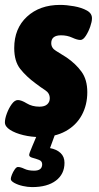

<svg xmlns="http://www.w3.org/2000/svg" viewBox="-29 -551 402 783"><path d="M135 8Q99 8 66 0Q33 -8 12 -21.5Q-9 -35 -9 -52Q-9 -67 -1 -88.5Q7 -110 19 -126.5Q31 -143 44 -143Q58 -143 80 -129.5Q102 -116 132 -116Q153 -116 163.5 -125.5Q174 -135 174 -150Q174 -171 155.5 -183Q137 -195 116 -211Q78 -239 53.5 -270Q29 -301 29 -355Q29 -435 81 -483Q133 -531 216 -531Q242 -531 273 -525.5Q304 -520 325.5 -508Q347 -496 346 -475Q346 -463 339 -442.5Q332 -422 321 -405Q310 -388 299 -388Q286 -388 265.5 -397.5Q245 -407 220 -407Q180 -407 180 -375Q180 -355 199.5 -343.5Q219 -332 242 -317Q280 -291 303.5 -258.5Q327 -226 327 -175Q327 -123 304.5 -81.5Q282 -40 238.5 -16Q195 8 135 8ZM102 212Q84 212 64 207.5Q44 203 29.5 195Q15 187 15 179Q15 173 19.5 161.5Q24 150 31 140Q38 130 44 130Q55 130 70.5 137.5Q86 145 110 145Q143 145 143 119Q143 106 130 101Q117 96 103.5 92.5Q90 89 90 81Q90 78 92.5 70.5Q95 63 103 44.5Q111 26 126 -10H198L175 53Q202 58 218 73Q234 88 234 113Q234 159 199 185.5Q164 212 102 212Z"/></svg>

Font: Asap Condensed Condensed ExtraBold
Style: Italic
Weight: 800
Width: 3
Italic angle: -6°
Designer: Pablo Cosgaya
Foundry: Omnibus-Type
Version: Version 3.001; ttfautohint (v1.8.4.7-5d5b)